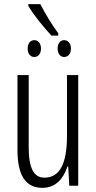

<svg xmlns="http://www.w3.org/2000/svg" viewBox="-20 -893 462 923"><path d="M174 -873H116V-865C142 -820 191 -761 227 -722H260V-733C229 -775 198 -826 174 -873ZM145 -700C126 -700 113 -684 113 -659C113 -635 126 -619 145 -619C163 -619 177 -634 177 -659C177 -685 163 -700 145 -700ZM288 -700C270 -700 257 -684 257 -660C257 -635 270 -619 288 -619C307 -619 321 -634 321 -660C321 -685 306 -700 288 -700ZM356 -532H302V-240C302 -103 266 -39 193 -39C143 -39 118 -84 118 -185V-532H64V-173C64 -56 99 10 184 10C250 10 286 -37 304 -92H308L313 0H356Z"/></svg>

Font: Noto Sans Display Condensed Light
Style: Regular
Weight: 300
Width: 3
Designer: Monotype Design Team
Foundry: Monotype Imaging Inc.
Version: Version 1.900